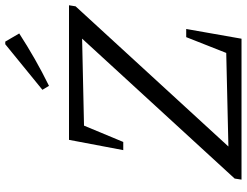

<svg xmlns="http://www.w3.org/2000/svg" viewBox="-124 -813 937 729"><g transform="rotate(-90 344.5 -448.5)"><path d="M685 -630 130 -25 119 -49 508 -58 568 -210H599L562 0H27L31 -26L585 -630L596 -606L232 -598L170 -449H139L178 -655H689ZM383 -731 368 -756 541 -897H551L582 -844Q534 -813 485 -785Q436 -757 383 -731Z"/></g></svg>

Font: Piazzolla Thin
Style: Italic
Weight: 400
Italic angle: -11.3°
Version: Version 2.005